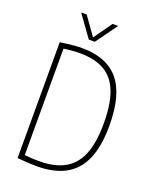

<svg xmlns="http://www.w3.org/2000/svg" viewBox="-170 -1040 919 1141"><g transform="rotate(20 289.0 -469.5)"><path d="M207 5Q188 5 169.2 4.2Q150.5 3.5 129.2 2Q108 0.5 82 -2V-734Q103.5 -737.5 126.8 -740.5Q150 -743.5 173.8 -745.2Q197.5 -747 221 -747Q375 -747 452 -655.8Q529 -564.5 529 -370Q529 -236.5 492.2 -154Q455.5 -71.5 383.8 -33.2Q312 5 207 5ZM208 -28Q303.5 -28 366.8 -62Q430 -96 461.5 -171.2Q493 -246.5 493 -370Q493 -491 464 -567Q435 -643 374.2 -678.5Q313.5 -714 219 -714Q195 -714 168.8 -712Q142.5 -710 116 -706V-33Q141 -30 163 -29Q185 -28 208 -28ZM239 -808 141 -944H176L262 -823H254L340 -944H375L277 -808Z"/></g></svg>

Font: Encode Sans SC Condensed Thin
Style: Regular
Weight: 100
Width: 3
Designer: Multiple Designers
Foundry: Impallari Type
Version: Version 3.002